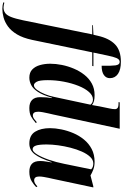

<svg xmlns="http://www.w3.org/2000/svg" viewBox="137 -1083 1050 1636"><g transform="rotate(90 662.0 -265.0)"><path d="M-80 240Q-95 240 -111.5 237.5Q-128 235 -136 232L-133 223Q-126 225 -114.5 227.5Q-103 230 -93 230Q-65 230 -45.5 216Q-26 202 -11.5 166Q3 130 17 63L137 -526H58L59 -532L140 -536L149 -574Q171 -671 222.5 -720.5Q274 -770 370 -770Q438 -770 474 -745Q510 -720 510 -676Q510 -644 483 -625Q456 -606 404 -606Q406 -687 401 -723.5Q396 -760 372 -760Q351 -760 339.5 -734.5Q328 -709 317 -655L292 -536H408L406 -526H290L184 -14Q167 65 137 115Q107 165 69.5 192Q32 219 -7 229.5Q-46 240 -80 240Z M506 10Q462 10 436 -15Q410 -40 398.5 -81Q387 -122 387 -168Q387 -216 397.5 -268Q408 -320 429 -369.5Q450 -419 481.5 -459Q513 -499 556 -522.5Q599 -546 654 -546Q685 -546 704 -541Q723 -536 739 -524Q741 -538 745 -557Q749 -576 750 -586L768 -673Q774 -700 774 -720Q774 -733 764.5 -741.5Q755 -750 726 -750H714L716 -760H941L820 -195Q816 -177 810 -152Q804 -127 800 -103.5Q796 -80 796 -66Q796 -20 827 -20Q843 -20 859 -32Q875 -44 886 -54L892 -45Q862 -19 836 -4.5Q810 10 764 10Q720 10 696 -13Q672 -36 672 -82Q672 -114 674 -135.5Q676 -157 680 -182H676Q655 -106 627.5 -64Q600 -22 569 -6Q538 10 506 10ZM570 -29Q590 -29 610 -56Q630 -83 646 -122.5Q662 -162 669 -198L736 -511Q720 -532 692 -532Q658 -532 628 -498.5Q598 -465 575.5 -408.5Q553 -352 540 -284Q527 -216 527 -147Q527 -77 540.5 -53Q554 -29 570 -29Z M1067 10Q997 10 966.5 -39Q936 -88 936 -166Q936 -211 946.5 -262.5Q957 -314 978 -364Q999 -414 1033 -455.5Q1067 -497 1114 -521.5Q1161 -546 1223 -546Q1260 -546 1290 -534.5Q1320 -523 1339 -511L1431 -535H1441L1367 -187Q1364 -175 1359.5 -154Q1355 -133 1351.5 -111.5Q1348 -90 1348 -74Q1348 -31 1381 -31Q1394 -31 1407 -39Q1420 -47 1433 -59L1438 -48Q1420 -30 1388.5 -10Q1357 10 1307 10Q1263 10 1239.5 -12Q1216 -34 1216 -83Q1216 -107 1220 -129.5Q1224 -152 1228 -180H1225Q1193 -81 1158 -35.5Q1123 10 1067 10ZM1116 -18Q1136 -18 1159.5 -55.5Q1183 -93 1204.5 -154.5Q1226 -216 1240 -287L1287 -517Q1275 -528 1262.5 -531.5Q1250 -535 1237 -535Q1206 -535 1180.5 -508Q1155 -481 1135.5 -437Q1116 -393 1102.5 -340Q1089 -287 1082 -234.5Q1075 -182 1075 -138Q1075 -74 1084.5 -46Q1094 -18 1116 -18Z"/></g></svg>

Font: Noto Serif Display ExtraCondensed ExtraBold
Style: Italic
Weight: 800
Width: 2
Italic angle: -12°
Designer: Monotype Design Team
Foundry: Monotype Imaging Inc.
Version: Version 2.009